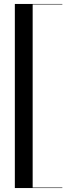

<svg xmlns="http://www.w3.org/2000/svg" viewBox="-20 -800 364 970"><path d="M295 150H55V-780H295V-777.5H145V147.5H295Z"/></svg>

Font: Bodoni* 72pt
Style: Regular
Weight: 400
Version: Version 2.3